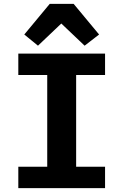

<svg xmlns="http://www.w3.org/2000/svg" viewBox="-20 -976 640 996"><path d="M75 0V-111H225V-587H75V-698H525V-587H375V-111H525V0ZM362 -956 494 -797 419 -739 298 -854 177 -739 106 -797 238 -956Z"/></svg>

Font: Lilex Nerd Font
Style: Bold
Weight: 700
Designer: Mike Abbink, Paul van der Laan, Pieter van Rosmalen, Mikhael Khrustik
Foundry: Mikhael Khrustik
Version: Version 2.400; ttfautohint (v1.8.4.7-5d5b);Nerd Fonts 3.3.0